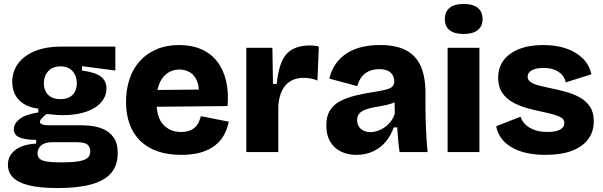

<svg xmlns="http://www.w3.org/2000/svg" viewBox="-20 -770 3051 972"><path d="M272 182Q183 182 127.5 168.5Q72 155 46 128.5Q20 102 20 64Q20 19 56.5 -10Q93 -39 163 -43V-62Q109 -62 79.5 -74Q50 -86 50 -116Q50 -144 78.5 -167Q107 -190 174 -201V-220Q113 -227 77.5 -262.5Q42 -298 42 -356Q42 -406 70 -446Q98 -486 153.5 -510Q209 -534 292 -534H564V-413L395 -435V-413Q463 -404 491 -382Q519 -360 519 -322Q519 -283 492 -252Q465 -221 415.5 -204Q366 -187 297 -187Q283 -187 267.5 -188Q252 -189 216 -193Q200 -180 191 -170.5Q182 -161 182 -153Q182 -148 187 -144Q192 -140 201 -138Q210 -136 221 -136H382Q402 -136 434.5 -133.5Q467 -131 499.5 -118Q532 -105 554 -76Q576 -47 576 6Q576 66 543.5 105Q511 144 443.5 163Q376 182 272 182ZM290 52Q349 52 381 46Q413 40 425 28Q437 16 437 -3Q437 -20 430 -30Q423 -40 412 -44Q401 -48 389.5 -49Q378 -50 370 -50H240Q204 -49 187 -32.5Q170 -16 170 6Q170 25 182.5 35Q195 45 221 48.5Q247 52 290 52ZM286 -268Q327 -268 348 -290.5Q369 -313 369 -348Q369 -385 347.5 -409.5Q326 -434 287 -434Q246 -434 224 -409.5Q202 -385 202 -348Q202 -325 211.5 -306.5Q221 -288 240 -278Q259 -268 286 -268Z M897 14Q830 14 778 -4Q726 -22 690.5 -56.5Q655 -91 636.5 -141Q618 -191 618 -254Q618 -316 635.5 -369Q653 -422 687.5 -460.5Q722 -499 772.5 -520.5Q823 -542 886 -542Q950 -542 998.5 -521Q1047 -500 1078.5 -460Q1110 -420 1124 -362.5Q1138 -305 1132 -233L723 -229V-314L1037 -317L984 -276Q991 -326 978.5 -357.5Q966 -389 942 -403.5Q918 -418 888 -418Q853 -418 826.5 -399Q800 -380 786 -344.5Q772 -309 772 -258Q772 -176 806.5 -139Q841 -102 896 -102Q923 -102 940.5 -109Q958 -116 969.5 -127.5Q981 -139 987 -153.5Q993 -168 997 -182L1138 -154Q1131 -118 1114.5 -87.5Q1098 -57 1069 -34Q1040 -11 997.5 1.5Q955 14 897 14Z M1227 0V-250V-528H1359L1362 -345H1381Q1388 -417 1407 -459.5Q1426 -502 1461.5 -521Q1497 -540 1548 -540Q1558 -540 1569 -539Q1580 -538 1594 -534L1587 -362Q1570 -370 1551.5 -373Q1533 -376 1518 -376Q1480 -376 1452.5 -360.5Q1425 -345 1409 -314Q1393 -283 1389 -236V0Z M1783 14Q1740 14 1705.5 -3Q1671 -20 1651.5 -53Q1632 -86 1632 -135Q1632 -181 1650 -210.5Q1668 -240 1701 -257.5Q1734 -275 1780.5 -286.5Q1827 -298 1883 -306Q1916 -312 1936 -317Q1956 -322 1966 -331.5Q1976 -341 1976 -359Q1976 -385 1957.5 -402.5Q1939 -420 1900 -420Q1873 -420 1850 -410.5Q1827 -401 1811.5 -381.5Q1796 -362 1789 -334L1647 -372Q1658 -417 1681.5 -449Q1705 -481 1738.5 -502Q1772 -523 1814 -532.5Q1856 -542 1904 -542Q1984 -542 2034.5 -516Q2085 -490 2109.5 -436Q2134 -382 2134 -299V-216Q2134 -181 2135.5 -144.5Q2137 -108 2139 -72Q2141 -36 2145 0H2003Q1999 -25 1996 -57.5Q1993 -90 1991 -125H1973Q1960 -86 1934 -54Q1908 -22 1869.5 -4Q1831 14 1783 14ZM1856 -101Q1873 -101 1892 -107.5Q1911 -114 1928 -126Q1945 -138 1958.5 -155.5Q1972 -173 1979 -196L1977 -268L1999 -264Q1982 -252 1959.5 -245Q1937 -238 1913.5 -234Q1890 -230 1867.5 -225.5Q1845 -221 1827 -214Q1809 -207 1798.5 -194.5Q1788 -182 1788 -161Q1788 -134 1807 -117.5Q1826 -101 1856 -101Z M2246 0V-528H2407V0ZM2327 -598Q2281 -598 2256.5 -617Q2232 -636 2232 -673Q2232 -711 2256.5 -730.5Q2281 -750 2327 -750Q2374 -750 2398.5 -730.5Q2423 -711 2423 -673Q2423 -637 2398.5 -617.5Q2374 -598 2327 -598Z M2742 14Q2689 14 2646 4.5Q2603 -5 2570.5 -24Q2538 -43 2518 -70Q2498 -97 2492 -131L2615 -179Q2621 -160 2638 -142Q2655 -124 2683.5 -113Q2712 -102 2753 -102Q2792 -102 2814.5 -113.5Q2837 -125 2837 -147Q2837 -163 2825 -172Q2813 -181 2788.5 -188.5Q2764 -196 2726 -204Q2687 -212 2647.5 -223Q2608 -234 2575 -252.5Q2542 -271 2522 -301Q2502 -331 2502 -377Q2502 -427 2528.5 -463.5Q2555 -500 2606.5 -521Q2658 -542 2731 -542Q2796 -542 2846.5 -524.5Q2897 -507 2930 -474.5Q2963 -442 2974 -394L2844 -353Q2840 -375 2825 -391.5Q2810 -408 2786.5 -417Q2763 -426 2731 -426Q2693 -426 2672 -414Q2651 -402 2651 -382Q2651 -366 2665 -355.5Q2679 -345 2705.5 -338Q2732 -331 2770 -323Q2809 -315 2847 -304.5Q2885 -294 2916.5 -276Q2948 -258 2967 -229.5Q2986 -201 2986 -156Q2986 -103 2957.5 -65Q2929 -27 2875 -6.5Q2821 14 2742 14Z"/></svg>

Font: Bricolage Grotesque 24pt ExtraBold
Style: Regular
Weight: 800
Designer: Mathieu Triay
Foundry: Atelier Triay
Version: Version 1.001;gftools[0.9.33.dev8+g029e19f]